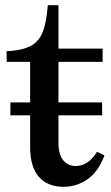

<svg xmlns="http://www.w3.org/2000/svg" viewBox="-20 -709 428 739"><path d="M5 -512 23 -513Q76 -518 104.5 -536Q133 -554 146 -589.5Q159 -625 164 -689H205V-522H375V-471H205V-315H373V-265H205V-161Q205 -114 223.5 -92Q242 -70 271 -70Q320 -70 353 -124H355L382 -111Q359 -49 317.5 -19.5Q276 10 224 10Q164 10 130 -28Q96 -66 96 -144V-265H20V-315H96V-471H6Z"/></svg>

Font: Minipax
Style: Bold
Weight: 500
Designer: Raphaël Ronot, Igor Stepanchenko (Cyrillic)
Foundry: steppetype
Version: Version 1.002